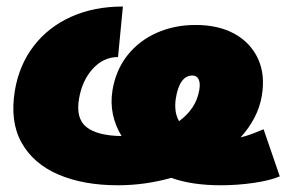

<svg xmlns="http://www.w3.org/2000/svg" viewBox="-20 -547 923 579"><path d="M335.4 11.7Q231.9 11.7 156.5 -20.5Q81.1 -52.7 45.2 -116.5Q9.3 -180.2 24.9 -274.4Q38.1 -351.6 81.8 -408.4Q125.5 -465.3 194.3 -496.3Q263.2 -527.3 350.6 -527.3L335.9 -375Q292 -375 259.8 -339.6Q227.5 -304.2 218.3 -249Q208 -189.9 240.7 -163.8Q273.4 -137.7 346.7 -136.7Q328.1 -166.5 320.6 -201.7Q313 -236.8 319.3 -275.4Q329.6 -336.4 364.5 -380.4Q399.4 -424.3 452.6 -448Q505.9 -471.7 569.8 -471.7Q639.6 -471.7 688 -444.6Q736.3 -417.5 758.3 -369.4Q780.3 -321.3 769.5 -257.8Q763.7 -223.6 747.3 -192.1Q731 -160.6 705.6 -132.8Q720.7 -136.2 736.8 -142.1Q752.9 -147.9 774.9 -157.2L823.7 -15.1Q793.5 -2.4 744.6 4.6Q695.8 11.7 646.5 11.7Q557.6 11.7 496.6 -10.7Q459 0 418.2 5.9Q377.4 11.7 335.4 11.7ZM520 -181.6Q544.4 -199.2 560.3 -222.9Q576.2 -246.6 581.1 -276.4Q584.5 -296.4 578.9 -307.9Q573.2 -319.3 560.5 -319.3Q521.5 -319.3 510.3 -251Q507.3 -232.4 509.3 -214.6Q511.2 -196.8 520 -181.6Z"/></svg>

Font: Inter Display Black
Style: Italic
Weight: 900
Italic angle: -9.39999°
Designer: Rasmus Andersson
Foundry: rsms
Version: Version 4.000;git-a52131595